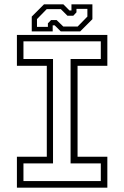

<svg xmlns="http://www.w3.org/2000/svg" viewBox="-20 -860 570 880"><path d="M57.5 0V-141.5H194.5V-558.5H57.5V-700H472V-558.5H335.5V-141.5H472V0ZM87.5 -30H442V-111H303.5V-589.5H442V-670.5H87.5V-589.5H223V-111H87.5ZM125.5 -716V-784L181.5 -840H270.5L298.5 -812H307.5V-840H403.5V-772L347.5 -716H258.5L230.5 -744H221.5V-716ZM149.5 -737H199.5V-753L214 -768H239.5L270 -738.5H336L380.5 -784V-819.5H330.5V-803.5L316 -788H289L259 -818H194L149.5 -772.5Z"/></svg>

Font: Tourney Thin Light
Style: Regular
Weight: 300
Version: Version 1.015